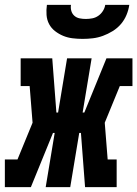

<svg xmlns="http://www.w3.org/2000/svg" viewBox="-45 -770 565 790"><path d="M-25 0V-114H27L89 -265L77 -416H40V-530H170L187 -307H194L231 -530H332L295 -307H302L393 -530H500V-416H448L386 -265L398 -114H435V0H305L288 -223H281L244 0H143L180 -223H173L82 0ZM295 -610Q274 -610 253.5 -612.5Q233 -615 215 -622.5Q197 -630 181.5 -642Q166 -654 157 -671Q148 -688 146.5 -708.5Q145 -729 148 -750H247Q245 -737 248.5 -725Q252 -713 261 -705Q270 -697 282.5 -694.5Q295 -692 308 -692Q321 -692 334.5 -694.5Q348 -697 359.5 -705Q371 -713 378.5 -725Q386 -737 388 -750H487Q484 -729 475.5 -708.5Q467 -688 452.5 -671Q438 -654 418.5 -642Q399 -630 378.5 -622.5Q358 -615 337 -612.5Q316 -610 295 -610Z"/></svg>

Font: Iosevka Slab Heavy Oblique
Style: Regular
Weight: 900
Italic angle: -9°
Monospace: yes
Designer: Belleve Invis
Foundry: Belleve Invis
Version: Version 11.1.1; ttfautohint (v1.8.3)